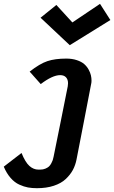

<svg xmlns="http://www.w3.org/2000/svg" viewBox="-37 -804 603 1014"><path d="M331.5 -565.4 177.2 -710.4 260.7 -777.8 345.2 -685.5 491.2 -783.7 545.9 -698.2ZM367.2 38.1Q361.3 68.4 347.7 93.8Q334 119.1 310.1 141.6Q286.1 164.1 247.3 177Q208.5 189.9 158.2 189.9Q132.3 189.9 110.8 186Q89.4 182.1 64.7 170.9Q40 159.7 19 135.7Q-2 111.8 -17.1 76.2Q-1.5 64 29.8 40Q61 16.1 76.7 3.9Q96.7 53.2 118.4 72.5Q140.1 91.8 166 91.8H174.8Q190.4 91.8 202.6 86.7Q214.8 81.5 221.7 75.2Q228.5 68.8 234.1 58.1Q239.7 47.4 241.5 41.7Q243.2 36.1 245.1 27.3Q245.6 24.4 246.1 23.4Q258.8 -38.6 283.7 -162.4Q308.6 -286.1 320.8 -348.1Q322.3 -356 322.3 -364.3Q322.3 -384.3 311.5 -395.8Q300.8 -407.2 280.8 -407.2Q240.2 -407.2 178.2 -359.9L119.6 -425.8Q173.3 -467.8 213.6 -481.2Q253.9 -494.6 313 -494.6Q344.2 -494.6 368.9 -486.3Q393.6 -478 407.7 -465.6Q421.9 -453.1 430.9 -436.8Q439.9 -420.4 443.1 -406.2Q446.3 -392.1 446.3 -378.4Q446.3 -368.7 444.8 -362.8Q432.1 -295.9 406.2 -162.4Q380.4 -28.8 367.2 38.1Z"/></svg>

Font: Fantasque Sans Mono
Style: Bold Italic
Weight: 700
Italic angle: -11°
Monospace: yes
Designer: Jany Belluz
Version: Version 1.7.1